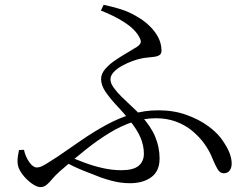

<svg xmlns="http://www.w3.org/2000/svg" viewBox="-20 -770 1040 795"><path d="M397.8 -726.2 409.1 -750.1Q447 -742.2 481.7 -731.2Q516.5 -720.1 547.7 -701Q590.8 -677.1 619.7 -639.5Q648.7 -601.9 648.7 -559.9Q648.7 -548.3 641.2 -542.7Q633.7 -537 621.5 -535.1Q609.3 -533.2 594.3 -532.1Q579.3 -530.9 564.5 -527.7Q548.6 -524.6 527.2 -516.7Q505.8 -508.9 485.1 -497.4Q464.4 -486 450.9 -471.6Q437.4 -457.3 437.4 -441Q437.4 -425.8 450.6 -407.2Q463.8 -388.6 484.2 -368.5Q504.6 -348.4 526.2 -328.6Q547.7 -308.8 563.6 -291.9Q605.4 -246.1 623.1 -202.7Q640.8 -159.4 640.8 -113.9Q640.8 -61.4 606.5 -36.4Q572.2 -11.4 518.3 -11.4Q499.2 -11.4 479.7 -14Q460.2 -16.6 439.6 -22.2Q419.1 -27.7 396 -35.8Q363 -48.2 323.9 -64Q284.8 -79.8 241.4 -103.1L258.4 -125.2Q291.7 -110.8 329.3 -96.7Q366.9 -82.6 406 -73.9Q445.2 -65.2 482.8 -65.2Q531.7 -65.2 553.8 -83.3Q575.8 -101.5 575.8 -133.6Q575.8 -165.6 562.5 -198.7Q549.1 -231.8 514.7 -274.1Q492.6 -302.2 465.4 -330.7Q438.3 -359.3 418.4 -387.7Q398.5 -416.2 398.5 -442.6Q398.5 -464.4 415.7 -484.3Q433 -504.3 458 -521.1Q483 -537.9 507.4 -552Q531.7 -566 546.7 -575.8Q560.7 -585.5 562.6 -593.9Q564.5 -602.3 557.1 -615.7Q540 -648.3 497.1 -676.4Q454.3 -704.4 397.8 -726.2ZM79.2 -149.7Q85.9 -120 101.4 -98.3Q116.9 -76.6 132.7 -76.6Q140.9 -76.6 149.8 -80.1Q158.6 -83.6 174.5 -93.4Q190.4 -103.2 217.4 -120.7Q269.9 -157.2 320.3 -191.6Q370.7 -226 421.1 -253.4Q471.5 -280.8 524.6 -297Q577.8 -313.3 635.6 -313.3Q699 -313.3 751.6 -294.5Q804.2 -275.7 843.4 -246.9Q882.6 -218 903.2 -186.2Q922.5 -157.6 930.9 -135.2Q939.3 -112.8 939.3 -92.1Q939.3 -75.9 931.2 -64.3Q923.1 -52.6 906 -52.6Q891.1 -52.6 880.9 -69.7Q870.6 -86.9 861.3 -110.1Q848.4 -143.8 826.8 -174Q805.2 -204.1 775.5 -228.5Q745.8 -252.8 708.3 -266.6Q670.7 -280.4 625.8 -280.4Q575.9 -280.4 528.4 -264.5Q480.8 -248.6 433.1 -219.6Q385.3 -190.5 334.3 -149.9Q283.3 -109.4 226.8 -59.9Q208.7 -43.7 196.5 -29Q184.4 -14.2 173.3 -4.8Q162.3 4.7 147.2 4.7Q132 4.7 109.6 -11.6Q87.2 -27.9 69.9 -52.1Q52.5 -76.3 52.5 -100.6Q52.5 -113.7 54.4 -125.5Q56.2 -137.4 58.7 -148.9Z"/></svg>

Font: Source Han Serif JP VF
Style: Regular
Weight: 250
Designer: Ryoko NISHIZUKA 西塚涼子 (kana & ideographs); Frank Grießhammer (Latin, Greek & Cyrillic); Wenlong ZHANG 张文龙 (bopomofo); San
Foundry: Adobe
Version: Version 2.001;hotconv 1.1.0;makeotfexe 2.6.0